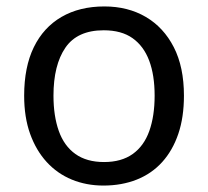

<svg xmlns="http://www.w3.org/2000/svg" viewBox="-20 -566 645 596"><path d="M551 -269Q551 -202 533.5 -150.5Q516 -99 483.5 -63Q451 -27 404.5 -8.5Q358 10 301 10Q248 10 203 -8.5Q158 -27 125 -63Q92 -99 73.5 -150.5Q55 -202 55 -269Q55 -358 85 -419.5Q115 -481 171 -513.5Q227 -546 304 -546Q377 -546 432.5 -513.5Q488 -481 519.5 -419.5Q551 -358 551 -269ZM146 -269Q146 -206 162.5 -159.5Q179 -113 214 -88Q249 -63 303 -63Q357 -63 392 -88Q427 -113 443.5 -159.5Q460 -206 460 -269Q460 -333 443 -378Q426 -423 391.5 -447.5Q357 -472 302 -472Q220 -472 183 -418Q146 -364 146 -269Z"/></svg>

Font: mlyalm115
Style: Regular
Weight: 400
Designer: Jelle Bosma - Monotype Design Team
Foundry: Monotype Imaging Inc.
Version: Version 2.103